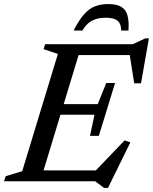

<svg xmlns="http://www.w3.org/2000/svg" viewBox="-41 -894 754 947"><path d="M244.5 -628 174 -651.5 181.5 -676H363L157.5 0H-21L-13 -25L68.5 -49.5ZM596 -640.5 617 -622.5H287.5L305 -676H614L676 -705H693.5L654.5 -483H621ZM472.5 33 428.5 0H98L115.5 -53.5H462.5L415 -36L573.5 -201.5L602 -192L491.5 33ZM446.5 -224H403L425 -328H198.5L214.5 -380.5H441L483 -484.5H526.5L486.5 -354ZM480.5 -806.5Q453.5 -806.5 432 -799.8Q410.5 -793 394.2 -779.2Q378 -765.5 366 -743.5H322Q348 -794 372.8 -822.5Q397.5 -851 426.8 -862.5Q456 -874 493.5 -874Q532.5 -874 555.5 -861.2Q578.5 -848.5 587.2 -819.8Q596 -791 592.5 -743.5H556.5Q557 -775 540 -790.8Q523 -806.5 480.5 -806.5Z"/></svg>

Font: Newsreader 16pt Medium
Style: Italic
Weight: 500
Italic angle: -17°
Designer: Hugues Gentile
Foundry: Production Type
Version: Version 1.003